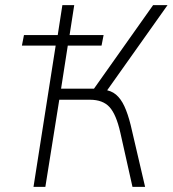

<svg xmlns="http://www.w3.org/2000/svg" viewBox="-20 -725 670 745"><path d="M110 0 196 -548H65L73 -589H204L222 -705H268L250 -589H382L374 -548H243L217 -381H368L332 -363L574 -705H630L384 -358L382 -377Q411 -374 430 -358Q449 -342 462.5 -313Q476 -284 487 -240L543 0H494L447 -210Q431 -281 405 -309.5Q379 -338 329 -338H210L156 0Z"/></svg>

Font: Nunito Sans 7pt Condensed ExtraLight
Style: Italic
Weight: 250
Width: 3
Italic angle: -9°
Designer: Vernon Adams
Foundry: Vernon Adams
Version: Version 3.101;gftools[0.9.27]